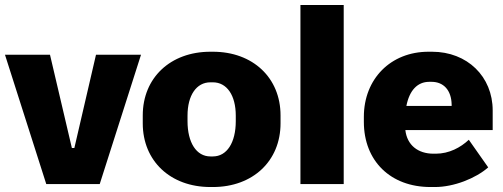

<svg xmlns="http://www.w3.org/2000/svg" viewBox="-20 -740 2022 772"><path d="M166 0H381L547 -520H366L279 -145H269L181 -520H0Z M826 12H836C997 12 1108 -93 1108 -244V-276C1108 -427 997 -532 836 -532H826C665 -532 554 -427 554 -276V-244C554 -93 665 12 826 12ZM826 -111C770 -111 734 -166 734 -253V-275C734 -357 770 -409 826 -409H836C892 -409 928 -357 928 -275V-253C928 -166 892 -111 836 -111Z M1188 0H1362V-720H1188Z M1711 12H1729C1805 12 1893 -23 1943 -67L1865 -178C1832 -147 1786 -122 1732 -122H1723C1660 -122 1617 -157 1610 -216V-217H1961V-296C1961 -432 1859 -532 1717 -532H1703C1551 -532 1443 -423 1443 -270V-250C1443 -93 1550 12 1711 12ZM1614 -314C1626 -376 1658 -411 1706 -411H1715C1763 -411 1795 -378 1796 -319V-314Z"/></svg>

Font: Fixel Text ExtraBold
Style: Regular
Weight: 800
Width: 4
Designer: AlfaBravo + MacPaw
Foundry: Kyrylo Tkachov, Marchela Mozhyna, Serhii Makarenko, Maria Weinstein, Zakhar Kryvoshyya
Version: Version 1.211